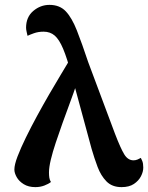

<svg xmlns="http://www.w3.org/2000/svg" viewBox="-20 -753 608 788"><path d="M479 15Q440 15 417 -8.5Q394 -32 380.5 -68Q367 -104 356 -142L273 -448Q255 -515 239 -553Q223 -591 204.5 -607Q186 -623 159 -623Q137 -623 119 -616.5Q101 -610 93 -606Q92 -611 89.5 -621.5Q87 -632 87 -639Q87 -683 116.5 -708Q146 -733 183 -733Q225 -733 250 -706.5Q275 -680 295.5 -628Q316 -576 342 -498L452 -204Q475 -144 490 -119.5Q505 -95 528 -95Q537 -95 545 -98.5Q553 -102 558 -105Q560 -102 564 -92Q568 -82 568 -65Q568 -48 558.5 -29.5Q549 -11 529.5 2Q510 15 479 15ZM125 15Q97 15 77.5 3Q58 -9 48.5 -26Q39 -43 39 -57Q39 -77 52 -111Q65 -145 86 -188Q107 -231 132 -277Q157 -323 182.5 -367Q208 -411 229.5 -446.5Q251 -482 264 -504L314 -474Q307 -447 295 -410.5Q283 -374 267.5 -332.5Q252 -291 237 -249Q222 -207 209 -168Q196 -129 188.5 -97.5Q181 -66 181 -45Q181 -33 182.5 -23.5Q184 -14 189 -6Q179 2 162 8.5Q145 15 125 15Z"/></svg>

Font: Arima Thin
Style: Bold
Weight: 700
Version: Version 1.100